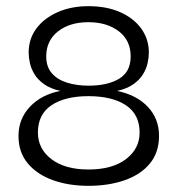

<svg xmlns="http://www.w3.org/2000/svg" viewBox="-20 -593 580 623"><path d="M267 10Q203 10 151.5 -8.5Q100 -27 70 -63Q40 -99 40 -152Q40 -207 77 -246.5Q114 -286 176 -298Q144 -305 123.5 -319.5Q103 -334 92 -352Q81 -370 77 -388.5Q73 -407 73 -422Q73 -467 98 -500.5Q123 -534 167 -553.5Q211 -573 267 -573Q326 -573 370 -553.5Q414 -534 438.5 -500Q463 -466 463 -422Q463 -407 459 -388.5Q455 -370 444 -352Q433 -334 412.5 -319.5Q392 -305 360 -298Q423 -285 459.5 -246.5Q496 -208 496 -152Q496 -98 466 -62Q436 -26 384 -8Q332 10 267 10ZM267 -43Q344 -43 388.5 -76.5Q433 -110 433 -163Q433 -222 388.5 -251.5Q344 -281 267 -281Q191 -281 147 -251.5Q103 -222 103 -163Q103 -110 147 -76.5Q191 -43 267 -43ZM267 -315Q329 -315 366.5 -337.5Q404 -360 404 -410Q404 -462 365.5 -491.5Q327 -521 267 -521Q206 -521 168 -491Q130 -461 130 -410Q130 -376 148.5 -355Q167 -334 198.5 -324.5Q230 -315 267 -315Z"/></svg>

Font: Darker Grotesque Medium
Style: Regular
Weight: 500
Designer: Gabriel Lam
Foundry: TypeRant
Version: Version 1.000;gftools[0.9.28]